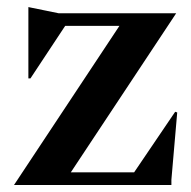

<svg xmlns="http://www.w3.org/2000/svg" viewBox="-20 -528 546 548"><path d="M469.2 -15.1V0H20L320.8 -454.1H166L66.9 -304.2H61V-507.8L147 -490.2H482.9L182.1 -36.1H362.8L480 -209L485.8 -207Z"/></svg>

Font: Bluu Next
Style: Bold
Weight: 700
Designer: Jean-Baptiste Morizot, Igor Stepanchenko (Cyrillic)
Foundry: Igor Stepanchenko
Version: Version 1.005